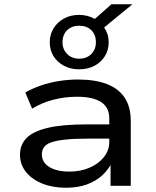

<svg xmlns="http://www.w3.org/2000/svg" viewBox="-20 -874 733 903"><path d="M290 9Q227 9 178 -11Q129 -31 101.5 -66Q74 -101 74 -146Q74 -193 104.5 -224.5Q135 -256 204 -272.5Q273 -289 389 -289H511V-222H393Q329 -222 287 -217.5Q245 -213 221 -204.5Q197 -196 187 -182Q177 -168 177 -148Q177 -110 212 -88.5Q247 -67 307 -67Q358 -67 400.5 -85Q443 -103 468.5 -135Q494 -167 494 -206V-317Q494 -369 455.5 -394Q417 -419 342 -419Q285 -419 231 -405Q177 -391 131 -363L99 -439Q132 -458 172.5 -472Q213 -486 258 -493Q303 -500 347 -500Q427 -500 482 -479Q537 -458 566 -415Q595 -372 595 -304V0H500V-111L507 -112Q491 -77 461 -49.5Q431 -22 388.5 -6.5Q346 9 290 9ZM352 -548Q312 -548 281 -564.5Q250 -581 232 -609.5Q214 -638 214 -675Q214 -712 232 -741Q250 -770 281 -787Q312 -804 352 -804Q373 -804 391.5 -799Q410 -794 426 -785L504 -854H603L470 -745Q480 -730 485.5 -713Q491 -696 491 -675Q491 -638 473 -609.5Q455 -581 424 -564.5Q393 -548 352 -548ZM352 -598Q388 -598 409.5 -620Q431 -642 431 -675Q431 -711 409.5 -732Q388 -753 352 -753Q318 -753 296 -732Q274 -711 274 -675Q274 -642 296 -620Q318 -598 352 -598Z"/></svg>

Font: Nunito Sans 10pt Expanded Medium
Style: Regular
Weight: 500
Width: 7
Designer: Vernon Adams
Foundry: Vernon Adams
Version: Version 3.101;gftools[0.9.27]